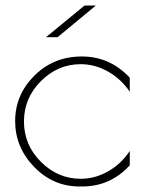

<svg xmlns="http://www.w3.org/2000/svg" viewBox="-20 -664 516 697"><path d="M278 13H269Q173 13 104 -58Q35 -129 35 -224.5Q35 -320 105 -389.5Q175 -459 277 -459Q379 -459 451 -382V-331Q420 -377 372.5 -404Q325 -431 273 -431Q190 -431 128.5 -369.5Q67 -308 67 -223Q67 -138 128.5 -76.5Q190 -15 273 -15Q325 -15 372.5 -42Q420 -69 451 -116V-64Q381 13 278 13ZM287 -644H328L189 -529H147Z"/></svg>

Font: Poiret One
Style: Regular
Weight: 400
Designer: Denis Masharov
Foundry: Denis Masharov
Version: Version 1.001